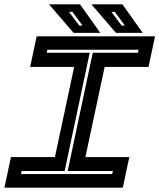

<svg xmlns="http://www.w3.org/2000/svg" viewBox="-30 -868 736 888"><path d="M-9.5 0 20.5 -141.5H224L313 -558.5H109.5L139.5 -700H687L657 -558.5H454L365 -141.5H568L538 0ZM67 -63H489L492 -77H283L399 -624H608L611 -638H189L186 -624H385L269 -77H70ZM630 -716H506.5L392.5 -848H536ZM547.5 -750 501 -813H485L532.5 -750ZM434 -716H310.5L196.5 -848H340ZM351.5 -750 305 -813H289L336.5 -750Z"/></svg>

Font: Tourney Expanded Regular
Style: Bold Italic
Weight: 700
Width: 7
Italic angle: -12°
Designer: Tyler Finck
Foundry: Etcetera Type Co
Version: Version 1.010; ttfautohint (v1.8.3)